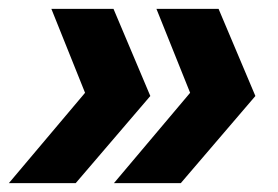

<svg xmlns="http://www.w3.org/2000/svg" viewBox="-27 -481 626 432"><path d="M-7 -69 185.8 -297.6 192 -203.4 88.6 -461H228.4L311.2 -265L143.4 -69ZM229.4 -69 422.2 -297.6 428.4 -203.4 325 -461H464.8L547.6 -265L379.8 -69Z"/></svg>

Font: Work Sans
Style: Italic
Weight: 400
Italic angle: -13°
Designer: Wei Huang
Foundry: Wei Huang
Version: Version 2.012